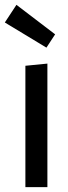

<svg xmlns="http://www.w3.org/2000/svg" viewBox="-38 -774 283 794"><path d="M158 0H67V-502L158 -511ZM154 -577 -18 -681 30 -754 190 -632Z"/></svg>

Font: Rambla
Style: Regular
Weight: 400
Designer: Martin Sommaruga
Foundry: Martin Sommaruga
Version: Version 1.001